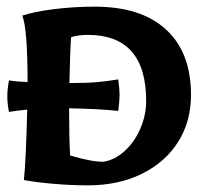

<svg xmlns="http://www.w3.org/2000/svg" viewBox="-20 -552 628 578"><path d="M555 -266Q555 -186 516 -124.5Q477 -63 406.5 -28.5Q336 6 245 6Q196 6 143 1.5Q90 -3 52 -10Q58 -68 62 -222Q30 -219 7 -215Q2 -240 2 -262Q2 -283 7 -310Q32 -306 63 -305Q63 -466 47 -505Q83 -517 143 -524.5Q203 -532 265 -532Q405 -532 480 -463Q555 -394 555 -266ZM420 -248Q420 -447 244 -447Q216 -447 194 -440Q191 -399 189 -302Q240 -302 269.5 -304.5Q299 -307 336 -313Q340 -283 340 -266Q340 -250 336 -218Q285 -224 188 -226Q188 -140 191 -84Q254 -65 292 -65Q327 -71 356.5 -98.5Q386 -126 403 -166Q420 -206 420 -248Z"/></svg>

Font: Mirza
Style: Bold
Weight: 700
Designer: Arabic design by Kourosh Beigpour, Latin design by Eduardo Tunni, engineering by Lasse Fister
Version: Version 1.0010g